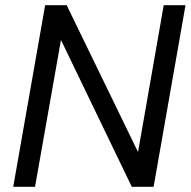

<svg xmlns="http://www.w3.org/2000/svg" viewBox="-20 -720 735 740"><path d="M31 0 154 -700H237L512 -134L611 -700H695L572 0H488L215 -566L115 0Z"/></svg>

Font: DM Sans 16pt
Style: Italic
Weight: 400
Italic angle: -10°
Version: Version 4.004;gftools[0.9.30]